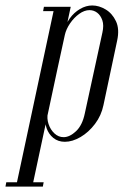

<svg xmlns="http://www.w3.org/2000/svg" viewBox="-118 -520 483 709"><path d="M83.2 -495H143.2L1.2 169.1H-58.8ZM-94.8 153.1H-45.8L-48.8 169.1H-97.8ZM44.2 -495H93.2L90.2 -479H41.2ZM117.2 -403Q123.8 -429.9 139.5 -451.8Q155.2 -473.8 177.4 -486.8Q199.6 -499.8 222.6 -499.8Q247.6 -499.8 272.1 -485.1Q296.6 -470.5 310.3 -441.5Q324 -412.5 314.5 -369.5L264.1 -132Q256.1 -93.2 232.8 -62.4Q209.5 -31.6 179.5 -14Q149.5 3.6 121.5 3.6Q96.6 3.6 79 -10.6Q61.4 -24.9 53.9 -47Q46.4 -69.1 51.5 -92.4ZM58.8 -103.1Q54.4 -83.1 61.2 -62.2Q68.1 -41.4 82.9 -27.4Q97.8 -13.5 116.8 -13.5Q139.4 -13.5 162.8 -35.5Q186.1 -57.5 195.1 -100.8L260.1 -399.6Q266.2 -426.5 259.9 -445Q253.5 -463.5 240.8 -473.1Q228.1 -482.6 212.6 -482.6Q193.6 -482.6 174.4 -468.7Q155.1 -454.8 140.6 -433.5Q126.1 -412.2 121.4 -390.9ZM-5.8 153.1H43.2L40.2 169.1H-8.8Z"/></svg>

Font: Emberly Black
Style: Italic
Weight: 900
Italic angle: -12°
Designer: Rajesh Rajput
Foundry: Rajesh Rajput
Version: Version 1.000